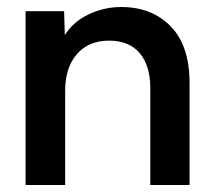

<svg xmlns="http://www.w3.org/2000/svg" viewBox="-20 -528 606 548"><path d="M53 0V-496H163L165 -428Q190 -467 234 -487.5Q278 -508 326 -508Q413 -508 467 -453Q521 -398 521 -291V0H409V-277Q409 -340 379 -376Q349 -412 291 -412Q233 -412 199.5 -373.5Q166 -335 166 -269V0Z"/></svg>

Font: Rethink Sans SemiBold
Style: Regular
Weight: 600
Designer: The Rethink Sans project authors (Hans Thiessen). DM Sans designed by Colophon Foundry.
Foundry: Rethink Communications LLC
Version: Version 1.001